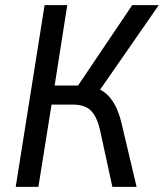

<svg xmlns="http://www.w3.org/2000/svg" viewBox="-20 -725 636 745"><path d="M41 0 153 -705H241L192 -393H299L272 -377L493 -705H596L358 -362L328 -390Q361 -385 385 -367Q409 -349 425.5 -318.5Q442 -288 452 -245L510 0H416L371 -207Q359 -268 335 -293.5Q311 -319 266 -319H180L129 0Z"/></svg>

Font: Nunito Sans 10pt Condensed Medium
Style: Italic
Weight: 500
Width: 3
Italic angle: -9°
Designer: Vernon Adams
Foundry: Vernon Adams
Version: Version 3.101;gftools[0.9.27]